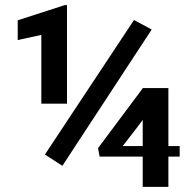

<svg xmlns="http://www.w3.org/2000/svg" viewBox="-20 -728 757 748"><path d="M49 -572 141 -592V-324H241V-708H232L49 -649ZM155 -126 223 -82 571 -613 502 -650ZM362 -151 368 -118H536V0H636V-118H680V-159H636V-385H536V-384ZM458 -159C484 -193 511 -226 536 -261V-159Z"/></svg>

Font: Aerodynamic
Style: Regular
Weight: 500
Designer: Google
Version: Version 2.000980; 2014